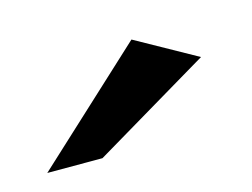

<svg xmlns="http://www.w3.org/2000/svg" viewBox="-38 -649 318 242"><g transform="rotate(-15 121.0 -527.5)"><path d="M0 -460 146 -595 225 -551 72 -460Z"/></g></svg>

Font: Genos ExtraBold
Style: Regular
Weight: 800
Designer: Robert E. Leuschke
Foundry: Robert E. Leuschke
Version: Version 1.010